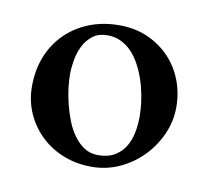

<svg xmlns="http://www.w3.org/2000/svg" viewBox="-48 -770 455 416"><g transform="rotate(10 180.0 -562.0)"><path d="M261.2 -531.7Q261.2 -545.4 259 -562.7Q256.8 -580.1 252 -597.9Q247.1 -615.7 239.3 -632.8Q231.4 -649.9 220.7 -663.1Q210 -676.3 195.3 -684.3Q180.7 -692.4 162.6 -692.4Q142.6 -692.4 129.9 -682.6Q117.2 -672.9 109.9 -658.2Q102.5 -643.6 99.6 -626.2Q96.7 -608.9 96.7 -593.8Q96.7 -582 98.6 -565.4Q100.6 -548.8 105 -531Q109.4 -513.2 116.2 -495.6Q123 -478 133.1 -464.1Q143.1 -450.2 156.2 -441.7Q169.4 -433.1 186.5 -433.1Q208.5 -433.1 222.9 -441.7Q237.3 -450.2 245.8 -464.1Q254.4 -478 257.8 -495.6Q261.2 -513.2 261.2 -531.7ZM335.9 -564.5Q335.9 -533.7 323.2 -505.1Q310.5 -476.6 288.8 -454.3Q267.1 -432.1 238.3 -418.9Q209.5 -405.8 177.2 -405.8Q144 -405.8 115.5 -417Q86.9 -428.2 65.7 -448.5Q44.4 -468.8 32.2 -496.1Q20 -523.4 20 -555.7Q20 -590.8 31.7 -620.6Q43.5 -650.4 65.2 -672.1Q86.9 -693.8 117.2 -706.1Q147.5 -718.3 184.6 -718.3Q218.3 -718.3 246.1 -706.1Q273.9 -693.8 293.9 -673.1Q314 -652.3 325 -624.3Q335.9 -596.2 335.9 -564.5Z"/></g></svg>

Font: Khmer Busra Bunong
Style: Regular
Weight: 400
Designer: D. Kanjahn
Version: Version 7.100; 2014